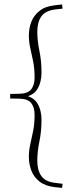

<svg xmlns="http://www.w3.org/2000/svg" viewBox="-20 -738 339 888"><path d="M27 -282.5V-303.5L72.5 -304.5Q109.5 -305.5 124.8 -325.5Q140 -345.5 140 -378.5Q140 -420 133.5 -453Q127 -486 120.2 -515.2Q113.5 -544.5 113.5 -574Q113.5 -607.5 125 -637.2Q136.5 -667 163 -688Q189.5 -709 233.5 -713.5L267 -717.5L269.5 -698L237 -694.5Q190 -689 171.2 -662.2Q152.5 -635.5 152.5 -591.5Q152.5 -550 162.2 -503Q172 -456 172 -402Q172 -357 152.2 -325Q132.5 -293 81 -287V-299Q132.5 -293 152.2 -261Q172 -229 172 -184.5Q172 -130.5 162.2 -83.5Q152.5 -36.5 152.5 5.5Q152.5 49 171.2 76Q190 103 237 108L269.5 112L267 131L233.5 127.5Q189.5 122.5 163 101.8Q136.5 81 125 50.8Q113.5 20.5 113.5 -12.5Q113.5 -42 120.2 -71.2Q127 -100.5 133.5 -133.5Q140 -166.5 140 -208Q140 -241 124.8 -260.8Q109.5 -280.5 72.5 -281.5Z"/></svg>

Font: Newsreader ExtraLight
Style: Regular
Weight: 250
Designer: Hugues Gentile
Foundry: Production Type
Version: Version 1.003